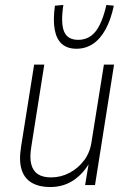

<svg xmlns="http://www.w3.org/2000/svg" viewBox="-20 -748 523 776"><path d="M182 8Q139 8 109 -9Q79 -26 67.5 -62Q56 -98 65 -154L118 -487H159L107 -158Q99 -111 106.5 -83.5Q114 -56 134 -43.5Q154 -31 186 -31Q226 -31 261 -49.5Q296 -68 320 -100Q344 -132 350 -175L400 -487H441L364 0H324L340 -96H345Q319 -48 278 -20Q237 8 182 8ZM289 -551Q252 -551 230 -570.5Q208 -590 201 -629Q194 -668 202 -725L236 -728Q225 -654 239 -620.5Q253 -587 296 -587Q339 -587 366 -620.5Q393 -654 410 -728L440 -725Q428 -668 406.5 -629Q385 -590 355.5 -570.5Q326 -551 289 -551Z"/></svg>

Font: Nunito Sans 10pt Condensed ExtraLight
Style: Italic
Weight: 250
Width: 3
Italic angle: -9°
Designer: Vernon Adams
Foundry: Vernon Adams
Version: Version 3.101;gftools[0.9.27]